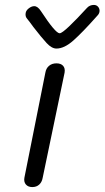

<svg xmlns="http://www.w3.org/2000/svg" viewBox="-20 -763 424 779"><path d="M79 -42 164 -468Q167 -486 179 -496Q191 -506 209 -506Q227 -506 236 -496Q245 -486 242 -468L153 -41Q150 -24 139 -14Q128 -4 111 -4Q94 -4 85 -14.5Q76 -25 79 -42ZM384 -719Q384 -713 381 -707.5Q378 -702 375 -699.5Q372 -697 371 -695Q315 -632 278 -599Q241 -566 209 -566Q190 -566 169.5 -588Q149 -610 115 -654Q100 -675 90 -687Q82 -696 84 -709Q85 -720 96.5 -729Q108 -738 119 -738Q133 -738 146 -718Q205 -628 222 -628Q231 -628 261 -656.5Q291 -685 333 -731Q344 -743 361 -743Q371 -743 377.5 -736Q384 -729 384 -719Z"/></svg>

Font: Mali
Style: Italic
Weight: 400
Italic angle: -10°
Version: Version 1.000; ttfautohint (v1.6)